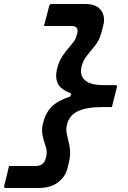

<svg xmlns="http://www.w3.org/2000/svg" viewBox="-72 -780 642 961"><path d="M215 -441Q225 -477 243 -503Q261 -529 279.5 -549.5Q298 -570 307 -588Q309 -595 311 -601Q313 -607 315 -614Q323 -650 285 -650H148Q155 -676 161 -699.5Q167 -723 174 -749Q176 -760 187 -760H355Q411 -760 434 -728Q457 -696 444 -649L435 -615Q425 -578 404 -552Q383 -526 363.5 -502Q344 -478 336 -446Q326 -404 352.5 -379Q379 -354 447 -354H505Q516 -354 513 -343Q507 -318 500.5 -293.5Q494 -269 488 -244H439Q360 -244 317 -223Q274 -202 263 -156Q258 -135 261.5 -115Q265 -95 270.5 -74Q276 -53 278.5 -28.5Q281 -4 274 28L266 61Q257 102 220 131.5Q183 161 118 161H-43Q-54 161 -51 150Q-44 124 -38.5 100.5Q-33 77 -27 51H104Q147 51 156 15Q158 10 159 4.5Q160 -1 161 -6Q164 -27 155.5 -50.5Q147 -74 141 -103Q135 -132 144 -166Q156 -215 187.5 -246.5Q219 -278 280 -297L284 -313Q234 -330 218 -361Q202 -392 215 -441Z"/></svg>

Font: Recursive Sn Lnr St SmB
Style: Italic
Weight: 600
Italic angle: -15°
Version: Version 1.079;hotconv 1.0.112;makeotfexe 2.5.65598; ttfautoh